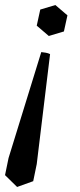

<svg xmlns="http://www.w3.org/2000/svg" viewBox="-23 -534 317 763"><path d="M45 209 -3 162 11 94 141 -327Q150 -326 159 -324.5Q168 -323 176 -319L123 118L109 186ZM171 -391 123 -432 137 -496 197 -514 245 -473 231 -409Z"/></svg>

Font: Poltawski Nowy
Style: Italic
Weight: 400
Italic angle: -12°
Designer: Adam Pótawski, Mateusz Machalski, Borys Kosmynka, Ania Wieluska
Foundry: Capitalics.wtf
Version: Version 1.001;gftools[0.9.25]